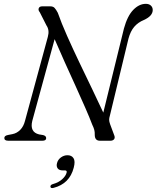

<svg xmlns="http://www.w3.org/2000/svg" viewBox="-20 -733 816 1000"><path d="M148 -103Q134 -45 183.5 -33L204.5 -29.5Q220.5 -25.5 220.5 -13.5Q220.5 0 200.5 0H23.5Q2.5 0 2.5 -14Q2.5 -26.5 22 -30L45 -34.5Q68 -39 85.5 -56.8Q103 -74.5 110.5 -104.5L229 -540.5Q239 -576 222 -600.5L187 -669.5Q178 -680 181.8 -690Q185.5 -700 200 -700H241.5Q256.5 -700 264.2 -691.8Q272 -683.5 281 -666.5Q299.5 -613.5 329.5 -546Q359.5 -478.5 393.8 -406.8Q428 -335 460.8 -267.5Q493.5 -200 518 -146.5L625.5 -584.5Q643.5 -650 674 -681.5Q704.5 -713 739.5 -713Q756 -713 765.8 -704Q775.5 -695 775.5 -680.5Q775 -649.5 729.5 -629Q699 -616.5 679.2 -593.5Q659.5 -570.5 649 -531.5L552 -129.5Q548.5 -118.5 548.5 -109.2Q548.5 -100 553.5 -86L574 -31Q580.5 -16.5 574.5 -8.2Q568.5 0 554.5 0H500.5Q473.5 0 473.5 -31Q474 -45 471.2 -56Q468.5 -67 460.5 -83.5Q447 -119.5 424.2 -171.5Q401.5 -223.5 373.8 -284.5Q346 -345.5 317.5 -408.5Q289 -471.5 264.5 -529ZM307 154.5Q287.5 154.5 280 143.5Q272.5 132.5 277 116.5Q281.5 98.5 297.2 87Q313 75.5 331.5 75.5Q353 75.5 363 91Q373 106.5 364 140.5Q342.5 224 259 245.5Q243.5 249.5 242.5 239Q242.5 229 256.5 225.5Q286 217 304.2 200.2Q322.5 183.5 327 166Q330 154.5 318 154.5Z"/></svg>

Font: Fraunces 9pt Light
Style: Italic
Weight: 300
Italic angle: -16°
Version: Version 1.000;[0bf87f6ff]